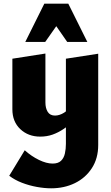

<svg xmlns="http://www.w3.org/2000/svg" viewBox="-20 -731 600 1040"><path d="M257 289Q221 289 179.5 281.5Q138 274 99 259Q60 244 30 221L114 83Q151 116 191.5 135.5Q232 155 265 155Q295 155 310.5 140Q326 125 331.5 100.5Q337 76 337 48V-413L512 -440V54Q512 127 477.5 180Q443 233 385.5 261Q328 289 257 289ZM198 9Q133 9 90 -31.5Q47 -72 47 -139V-413L226 -441V-176Q226 -145 238.5 -125Q251 -105 278 -105Q290 -105 302.5 -109Q315 -113 327 -120.5Q339 -128 348 -138L385 -78Q355 -53 325.5 -33Q296 -13 265 -2Q234 9 198 9ZM344 -504 253 -635 220 -711H350L453 -504ZM117 -504 220 -711H350L317 -635L225 -504Z"/></svg>

Font: Ysabeau Infant Black
Style: Regular
Weight: 900
Designer: Christian Thalmann (Catharsis Fonts)
Version: Version 2.001;gftools[0.9.30]; featfreeze: ss01,ss02,lnum